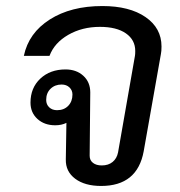

<svg xmlns="http://www.w3.org/2000/svg" viewBox="-20 -606 596 636"><path d="M198 -78 200 -199Q184 -191 163 -191Q127 -191 104 -212Q81 -233 81 -266Q81 -315 113.5 -345.5Q146 -376 197 -376Q233 -376 256 -355Q279 -334 279 -300L277 -90Q277 -75 288 -66.5Q299 -58 317 -58Q339 -58 353 -69.5Q367 -81 371 -101L427 -421Q428 -426 428 -437Q428 -474 397 -495.5Q366 -517 311 -517Q252 -517 206 -490.5Q160 -464 144 -421H59Q75 -497 145 -541.5Q215 -586 319 -586Q409 -586 462 -549.5Q515 -513 515 -452Q515 -436 513 -427L456 -105Q435 10 315 10Q261 10 229 -14Q197 -38 198 -78ZM220 -293Q220 -307 210 -316.5Q200 -326 184 -326Q162 -326 147.5 -312Q133 -298 133 -275Q133 -260 143 -250.5Q153 -241 169 -241Q192 -241 206 -255.5Q220 -270 220 -293Z"/></svg>

Font: Sarabun
Style: Italic
Weight: 400
Italic angle: -10°
Designer: Suppakit Chalermlarp | Katatrad Co.,Ltd.
Foundry: Cadson Demak Co.,Ltd.
Version: Version 1.000; ttfautohint (v1.6)